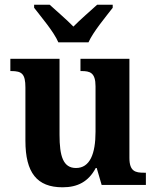

<svg xmlns="http://www.w3.org/2000/svg" viewBox="-20 -786 664 816"><path d="M228 -606H356C376 -651 430 -715 459 -753V-766H393C367 -742 320 -702 292 -673C264 -702 217 -742 191 -766H125V-753C154 -715 209 -651 228 -606ZM246 10C310 10 356 -14 387 -72H391L412 0H600V-52H592C556 -52 530 -57 530 -115V-536H322V-484H326C362 -484 386 -478 386 -419V-226C386 -132 362 -72 303 -72C248 -72 233 -123 233 -213V-536H24V-484H28C73 -484 88 -472 88 -414V-188C88 -52 137 10 246 10Z"/></svg>

Font: Noto Serif SemiCondensed
Style: Bold
Weight: 700
Width: 4
Designer: Monotype Design Team
Foundry: Monotype Imaging Inc.
Version: Version 2.015